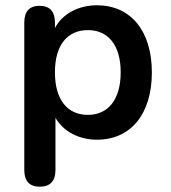

<svg xmlns="http://www.w3.org/2000/svg" viewBox="-20 -519 649 727"><path d="M131 188C170 188 190 166 190 125V-73C219 -22 278 10 347 10C476 10 555 -88 555 -245C555 -402 475 -499 347 -499C276 -499 216 -466 188 -413V-434C188 -475 169 -497 130 -497C91 -497 72 -475 72 -434V125C72 166 91 188 131 188ZM313 -84C237 -84 188 -139 188 -245C188 -351 237 -405 313 -405C387 -405 437 -351 437 -245C437 -139 387 -84 313 -84Z"/></svg>

Font: SN Pro SemiBold
Style: Regular
Weight: 600
Designer: Tobias Whetton
Foundry: Supernotes
Version: Version 1.003;Glyphs 3.3 (3324)